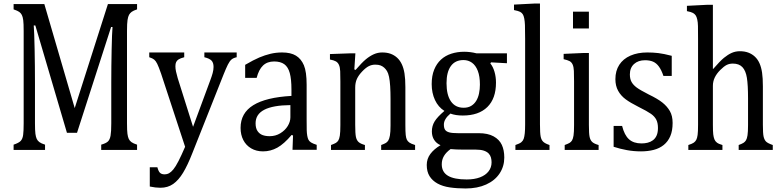

<svg xmlns="http://www.w3.org/2000/svg" viewBox="-20 -849 4430 1087"><path d="M756 -796Q735 -789 725.5 -782Q716 -775 710.5 -765Q705 -755 702 -735.5Q699 -716 699 -674V-151Q699 -110 701.5 -91.5Q704 -73 709 -62.5Q714 -52 724 -44.5Q734 -37 756 -30V0H553V-30Q581 -38 591.5 -48.5Q602 -59 606 -81Q610 -103 610 -151V-383Q610 -474 612 -567.5Q614 -661 617 -696H609L416 -97H359L180 -705H171Q174 -669 176 -571.5Q178 -474 178 -373V-151Q178 -110 180.5 -91.5Q183 -73 188 -62.5Q193 -52 203 -44.5Q213 -37 235 -30V0H57V-30Q87 -40 97.5 -51.5Q108 -63 111 -85Q114 -107 114 -151V-674Q114 -716 111.5 -735Q109 -754 103.5 -764.5Q98 -775 89 -781.5Q80 -788 57 -796V-826H231L403 -237L591 -826H756Z M1069 18Q1042 87 1016.5 129Q991 171 960.5 192.5Q930 214 888 214Q861 214 828 207V98H871Q877 121 886 129.5Q895 138 911 138Q926 138 937.5 131.5Q949 125 961.5 110Q974 95 990.5 63Q1007 31 1028 -18L892 -432Q878 -472 870 -488Q862 -504 853 -511.5Q844 -519 825 -525V-552H1023V-525Q1001 -519 991.5 -513Q982 -507 977.5 -498Q973 -489 973 -474Q973 -460 976.5 -444Q980 -428 986 -407L1073 -131L1171 -396Q1179 -417 1184 -435.5Q1189 -454 1189 -470Q1189 -494 1177.5 -506Q1166 -518 1137 -525V-552H1320V-525Q1301 -521 1290.5 -512Q1280 -503 1270 -483Q1260 -463 1246 -428Z M1639 -82 1631 -85Q1588 -34 1550 -13Q1512 8 1469 8Q1431 8 1402 -9Q1373 -26 1357.5 -56Q1342 -86 1342 -125Q1342 -209 1414 -253.5Q1486 -298 1630 -306V-342Q1630 -401 1620.5 -435.5Q1611 -470 1589.5 -485.5Q1568 -501 1532 -501Q1493 -501 1469 -478Q1445 -455 1433 -408H1368V-482Q1416 -510 1448 -523.5Q1480 -537 1511.5 -544.5Q1543 -552 1577 -552Q1626 -552 1655.5 -534Q1685 -516 1700.5 -479.5Q1716 -443 1716 -369V-172Q1716 -130 1716.5 -112.5Q1717 -95 1719.5 -80.5Q1722 -66 1726.5 -57.5Q1731 -49 1741 -42.5Q1751 -36 1773 -29V-1H1636ZM1624 -254Q1525 -253 1476 -227.5Q1427 -202 1427 -151Q1427 -123 1438 -107Q1449 -91 1466 -84.5Q1483 -78 1507 -78Q1540 -78 1567 -94.5Q1594 -111 1609 -135.5Q1624 -160 1624 -185Z M2330 0H2138V-28Q2157 -35 2165 -40Q2173 -45 2178.5 -54Q2184 -63 2187.5 -82Q2191 -101 2191 -139V-288Q2191 -328 2189 -360.5Q2187 -393 2182.5 -414Q2178 -435 2171 -446.5Q2164 -458 2155 -466Q2146 -474 2134.5 -478.5Q2123 -483 2104 -483Q2085 -483 2068 -474.5Q2051 -466 2030.5 -444.5Q2010 -423 2000.5 -402Q1991 -381 1991 -353V-142Q1991 -93 1995 -74Q1999 -55 2010 -45Q2021 -35 2046 -28V0H1854V-28Q1873 -35 1881.5 -40Q1890 -45 1895.5 -54Q1901 -63 1904 -81.5Q1907 -100 1907 -141V-387Q1907 -424 1906 -446Q1905 -468 1899 -481.5Q1893 -495 1881.5 -501.5Q1870 -508 1848 -512V-543L1962 -547H1992L1986 -456L1993 -453Q2029 -495 2051.5 -513.5Q2074 -532 2096.5 -542Q2119 -552 2144 -552Q2171 -552 2191.5 -544.5Q2212 -537 2228 -522.5Q2244 -508 2254.5 -486Q2265 -464 2270 -433.5Q2275 -403 2275 -356V-142Q2275 -102 2277 -84.5Q2279 -67 2283.5 -58Q2288 -49 2297.5 -42Q2307 -35 2330 -28Z M2850 -491 2760 -496 2756 -490Q2771 -472 2779.5 -443Q2788 -414 2788 -381Q2788 -291 2739 -243Q2690 -195 2600 -195Q2559 -195 2530 -206Q2493 -175 2493 -144Q2493 -124 2500 -114Q2507 -104 2523.5 -99.5Q2540 -95 2573 -95H2690Q2742 -95 2774.5 -77Q2807 -59 2821 -29Q2835 1 2835 43Q2835 93 2808.5 133Q2782 173 2732.5 195.5Q2683 218 2616 218Q2567 218 2526.5 212Q2486 206 2457 190Q2428 174 2412 148.5Q2396 123 2396 85Q2396 50 2416.5 22.5Q2437 -5 2474 -27Q2451 -37 2438 -57Q2425 -77 2425 -105Q2425 -136 2440.5 -161.5Q2456 -187 2496 -221Q2461 -243 2442.5 -283Q2424 -323 2424 -373Q2424 -420 2438 -454.5Q2452 -489 2476.5 -511.5Q2501 -534 2535 -545Q2569 -556 2608 -556Q2643 -556 2678 -547H2850ZM2508 -378Q2508 -311 2533 -275Q2558 -239 2605 -239Q2630 -239 2647.5 -249.5Q2665 -260 2676 -278Q2687 -296 2692 -320Q2697 -344 2697 -370Q2697 -417 2685 -448Q2673 -479 2652 -494Q2631 -509 2604 -509Q2557 -509 2532.5 -475Q2508 -441 2508 -378ZM2531 -5Q2506 13 2493.5 34Q2481 55 2481 81Q2481 125 2516 146Q2551 167 2622 167Q2666 167 2697.5 155Q2729 143 2746 121Q2763 99 2763 70Q2763 56 2759.5 43Q2756 30 2746.5 20Q2737 10 2719.5 4Q2702 -2 2673 -2H2601Q2561 -2 2531 -5Z M3037 -145Q3037 -95 3041 -75.5Q3045 -56 3056 -46Q3067 -36 3091 -28V0H2898V-28Q2922 -36 2931.5 -44Q2941 -52 2945 -63.5Q2949 -75 2951 -94.5Q2953 -114 2953 -145V-630Q2953 -685 2952 -707Q2951 -729 2948 -744.5Q2945 -760 2939.5 -768.5Q2934 -777 2924.5 -782Q2915 -787 2890 -792V-823L3007 -829H3037Z M3314 -783V-688H3224V-783ZM3177 -28Q3196 -35 3204.5 -40Q3213 -45 3218.5 -54Q3224 -63 3227 -81.5Q3230 -100 3230 -141V-388Q3230 -425 3229 -447.5Q3228 -470 3222 -483.5Q3216 -497 3204.5 -503Q3193 -509 3171 -514V-544L3284 -549H3314V-142Q3314 -93 3318 -74Q3322 -55 3333 -45Q3344 -35 3369 -28V0H3177Z M3783 -419H3736Q3725 -452 3710.5 -472Q3696 -492 3677 -500Q3658 -508 3632 -508Q3593 -508 3569.5 -486.5Q3546 -465 3546 -428Q3546 -402 3555.5 -385Q3565 -368 3584.5 -353.5Q3604 -339 3653 -314Q3703 -290 3730 -268.5Q3757 -247 3772.5 -220Q3788 -193 3788 -153Q3788 -109 3775 -78.5Q3762 -48 3738 -28.5Q3714 -9 3681 -0.5Q3648 8 3609 8Q3568 8 3529.5 1Q3491 -6 3454 -18V-136H3502Q3515 -84 3541 -60.5Q3567 -37 3612 -37Q3630 -37 3646.5 -41Q3663 -45 3676.5 -55Q3690 -65 3697.5 -82Q3705 -99 3705 -124Q3705 -153 3695.5 -171.5Q3686 -190 3665.5 -204.5Q3645 -219 3593 -245Q3549 -267 3522 -287Q3495 -307 3479.5 -335Q3464 -363 3464 -401Q3464 -448 3486 -482Q3508 -516 3549 -534Q3590 -552 3645 -552Q3677 -552 3707 -548.5Q3737 -545 3783 -533Z M4016 -459H4018Q4056 -503 4078.5 -521.5Q4101 -540 4122.5 -549.5Q4144 -559 4169 -559Q4196 -559 4217 -551Q4238 -543 4254 -528Q4270 -513 4280 -490.5Q4290 -468 4294.5 -437.5Q4299 -407 4299 -360V-143Q4299 -94 4303 -76Q4307 -58 4316.5 -48Q4326 -38 4355 -28V0H4162V-28Q4181 -35 4189.5 -40.5Q4198 -46 4203.5 -55Q4209 -64 4212 -83Q4215 -102 4215 -141V-292Q4215 -368 4208.5 -408.5Q4202 -449 4183 -469Q4164 -489 4129 -489Q4109 -489 4093.5 -481Q4078 -473 4057.5 -452.5Q4037 -432 4026.5 -410Q4016 -388 4016 -363V-143Q4016 -105 4018 -88.5Q4020 -72 4024.5 -60.5Q4029 -49 4039 -41.5Q4049 -34 4070 -28V0H3877V-28Q3899 -35 3908 -41.5Q3917 -48 3922 -57.5Q3927 -67 3929.5 -85Q3932 -103 3932 -143V-624Q3932 -680 3931.5 -701.5Q3931 -723 3927.5 -738.5Q3924 -754 3918.5 -762Q3913 -770 3903.5 -775.5Q3894 -781 3869 -786V-816L3987 -822H4016Z"/></svg>

Font: Myanglish
Style: Regular
Weight: 400
Designer: KyawKyaw ( MaYenGone)
Foundry: TattooFont3D
Version: Version 1.003 December 13, 2014